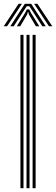

<svg xmlns="http://www.w3.org/2000/svg" viewBox="-46 -982 293 1002"><path d="M124.1 0V-800H139.9V0ZM60.7 0V-800H76.6V0ZM92.4 0V-800H108.2V0ZM-26.5 -845 51.1 -962.1H68.3L-9 -845ZM7.8 -845 83.6 -962.1H116.8L192.7 -845H174.8L122 -927.1L107 -949.6H93.7L78.4 -926.8L25.6 -845ZM41.7 -845 85 -914.9 94.2 -932.9H106.5L115.7 -914.9L159.1 -845H141.3L104.9 -906.2L101.7 -918.6H99L95.6 -906.2L59.5 -845ZM209.4 -845 132.2 -962.1H149.3L226.9 -845Z"/></svg>

Font: Big Shoulders Inline Text Thin
Style: Regular
Weight: 100
Designer: Patric King
Foundry: XO Type Co
Version: Version 2.002